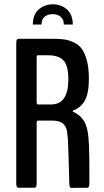

<svg xmlns="http://www.w3.org/2000/svg" viewBox="-20 -885 491 905"><path d="M134.8 -769.5Q134.8 -816.4 162.6 -840.6Q190.4 -864.7 229.5 -864.7Q268.1 -864.7 295.4 -840.6Q322.8 -816.4 323.2 -769.5H280.8Q280.8 -794.4 265.4 -806.4Q250 -818.4 228 -818.4Q206.1 -818.4 190.9 -806.6Q175.8 -794.9 175.8 -769.5ZM68.8 0Q62.5 0 59.6 -4.2Q56.6 -8.3 56.6 -22V-679.7Q56.6 -694.3 59.6 -698.2Q62.5 -702.1 68.8 -702.1H232.9Q263.7 -702.1 285.4 -698.7Q307.1 -695.3 330.1 -684.1Q353 -672.9 366.9 -652.8Q380.9 -632.8 389.9 -598.1Q398.9 -563.5 398.9 -514.6Q398.9 -478 393.6 -450.9Q388.2 -423.8 377.4 -407Q366.7 -390.1 354.2 -380.4Q341.8 -370.6 324.2 -363.8Q322.8 -362.3 322.8 -360.8Q322.8 -359.4 324.2 -358.4Q341.8 -350.1 352.8 -341.3Q363.8 -332.5 375 -315.7Q386.2 -298.8 392.1 -270Q397.9 -241.2 399.4 -199.2Q401.4 -161.1 401.4 -24.4Q401.4 0 392.6 0Q316.9 0.5 314.9 0.5Q307.1 0.5 306.6 -21.5Q306.6 -24.9 303.7 -130.9Q300.8 -236.8 297.4 -252.9Q295.9 -272.9 289.3 -286.4Q282.7 -299.8 272.2 -305.9Q261.7 -312 251.5 -314.2Q241.2 -316.4 228 -316.4H158.2Q152.8 -316.4 152.8 -305.7V-22Q152.8 -8.3 149.9 -4.2Q147 0 140.6 0ZM157.7 -392.6H220.7Q302.2 -392.6 302.2 -511.2Q302.2 -574.2 280 -599.4Q257.8 -624.5 205.6 -624.5H158.2Q152.8 -624.5 152.8 -614.7V-405.8Q152.8 -392.6 157.7 -392.6Z"/></svg>

Font: BenchNine
Style: Bold
Weight: 700
Version: Version 1 ; ttfautohint (v0.92.18-e454-dirty) -l 8 -r 50 -G 